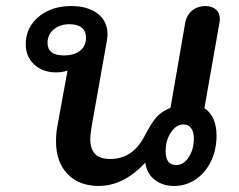

<svg xmlns="http://www.w3.org/2000/svg" viewBox="-20 -604 789 634"><path d="M165 -137Q165 -164 169 -185L203 -371Q186 -365 165 -365Q121 -365 93 -391Q65 -417 65 -458Q65 -513 107.5 -548.5Q150 -584 215 -584Q270 -584 302.5 -559Q335 -534 335 -491Q335 -484 333 -470L282 -183Q278 -153 278 -147Q278 -112 294 -95.5Q310 -79 344 -79Q418 -79 457 -154Q481 -200 497.5 -218Q514 -236 543 -248L592 -531Q597 -555 615 -569.5Q633 -584 658 -584Q680 -584 693 -572.5Q706 -561 706 -541Q706 -535 705 -531L655 -247Q695 -220 695 -156Q695 -109 676.5 -71Q658 -33 626 -11.5Q594 10 555 10Q516 10 490 -11Q464 -32 460 -67Q388 10 306 10Q241 10 203 -29.5Q165 -69 165 -137ZM264 -480Q264 -501 250 -512.5Q236 -524 210 -524Q178 -524 157.5 -507Q137 -490 137 -462Q137 -421 191 -421Q225 -421 244.5 -436.5Q264 -452 264 -480ZM620 -147Q620 -169 611 -181Q602 -193 586 -193Q562 -193 544.5 -167Q527 -141 527 -104Q527 -59 562 -59Q586 -59 603 -84.5Q620 -110 620 -147Z"/></svg>

Font: Kodchasan SemiBold
Style: Italic
Weight: 600
Italic angle: -10°
Version: Version 1.000; ttfautohint (v1.6)